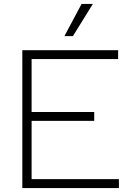

<svg xmlns="http://www.w3.org/2000/svg" viewBox="-20 -952 690 972"><path d="M93 0V-698H578V-653H140V-385H457V-340H140V-45H582V0ZM306 -769 393 -932H450L349 -769Z"/></svg>

Font: Azeret Mono Thin
Style: Regular
Weight: 100
Designer: Martin Vácha
Foundry: Displaay
Version: Version 1.002